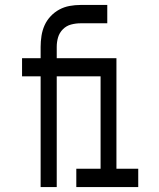

<svg xmlns="http://www.w3.org/2000/svg" viewBox="-20 -755 640 775"><path d="M144 0V-447H69V-520H144V-566Q144 -588 147.5 -610.5Q151 -633 160 -653Q169 -673 184.5 -689.5Q200 -706 219.5 -716.5Q239 -727 261 -731Q283 -735 305 -735H413V-661H305Q286 -661 267 -656Q248 -651 234 -637Q220 -623 214.5 -604.5Q209 -586 209 -566V-520H366V-447H209V0ZM288 0V-74H386V-447H298V-520H450V-74H538V0Z"/></svg>

Font: Iosevka Extended
Style: Regular
Weight: 400
Width: 7
Monospace: yes
Designer: Belleve Invis
Foundry: Belleve Invis
Version: Version 32.5.0; ttfautohint (v1.8.4)